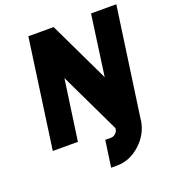

<svg xmlns="http://www.w3.org/2000/svg" viewBox="-160 -821 1040 1157"><g transform="rotate(-20 359.5 -242.5)"><path d="M155 -700 57 0H218L273 -389L459 0H620L719 -700H557L503 -311L317 -700ZM459 0 458 5Q457 21 443 33Q430 45 415 45H377L353 215H391Q473 215 540 154Q608 92 620 5V0Z"/></g></svg>

Font: Unageo
Style: Black-Italic
Weight: 900
Designer: Richard Sepsi
Foundry: Richard Sepsi
Version: Version 2.000